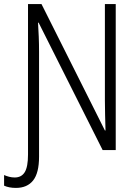

<svg xmlns="http://www.w3.org/2000/svg" viewBox="-55 -734 669 939"><path d="M23 185Q-11 185 -35 174V122Q-24 127 -10.5 130.5Q3 134 17 134Q50 134 66 108Q82 82 82 22V-714H148L458 -96H461Q460 -132 459 -172Q458 -212 458 -242V-714H511V0H447L134 -623H131Q133 -590 134.5 -555Q136 -520 136 -480V32Q136 112 107 148.5Q78 185 23 185Z"/></svg>

Font: Noto Sans Condensed Light
Style: Regular
Weight: 300
Width: 3
Designer: Monotype Design Team
Foundry: Monotype Imaging Inc.
Version: Version 2.013; ttfautohint (v1.8.4.7-5d5b)